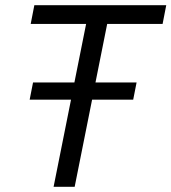

<svg xmlns="http://www.w3.org/2000/svg" viewBox="-20 -718 659 738"><path d="M492 -335H334L267 0H186L253 -335H94L107 -401H266L311 -626H98L112 -698H619L605 -626H392L347 -401H505Z"/></svg>

Font: IBM Plex Sans Var
Style: Italic
Weight: 400
Italic angle: -11.31°
Designer: Mike Abbink, Paul van der Laan, Pieter van Rosmalen
Foundry: Bold Monday
Version: Version 1.001